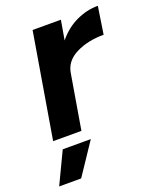

<svg xmlns="http://www.w3.org/2000/svg" viewBox="-162 -582 705 861"><g transform="rotate(-20 190.0 -151.0)"><path d="M98 -500H233L217 -407Q255 -454 306 -478Q357 -502 410 -502L390 -371Q314 -371 258 -343Q202 -315 193 -261L149 0H14ZM42 49H176L75 200H-30Z"/></g></svg>

Font: Oak Sans
Style: Bold Italic
Weight: 700
Italic angle: -9.5°
Foundry: Erik Kennedy, Walven
Version: Version 1.000